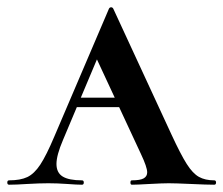

<svg xmlns="http://www.w3.org/2000/svg" viewBox="-31 -507 613 527"><path d="M180 -239H363L370 -213H165ZM557 0Q536 0 494 -2Q450 -4 432 -4Q415 -4 379 -2Q345 0 331 0Q327 0 327 -6Q327 -12 331 -12Q354 -12 363.5 -17.5Q373 -23 373 -34Q373 -48 356 -84L229 -357L273 -434L142 -123Q124 -81 124 -57Q124 -33 141 -22.5Q158 -12 194 -12Q199 -12 199 -6Q199 0 194 0Q180 0 154 -2Q126 -4 102 -4Q77 -4 43 -2Q13 0 -6 0Q-11 0 -11 -6Q-11 -12 -6 -12Q25 -12 44 -21Q63 -30 79.5 -55Q96 -80 118 -132L268 -483Q270 -487 274 -487Q278 -487 280 -483L440 -137Q465 -83 481.5 -57Q498 -31 515 -21.5Q532 -12 557 -12Q562 -12 562 -6Q562 0 557 0Z"/></svg>

Font: Cormorant SC
Style: Bold
Weight: 700
Designer: Christian Thalmann (Catharsis Fonts)
Foundry: Catharsis Fonts
Version: Version 4.000